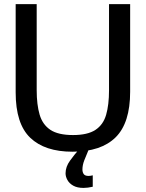

<svg xmlns="http://www.w3.org/2000/svg" viewBox="-20 -735 717 945"><path d="M336.4 11.7Q200.7 11.7 128.9 -56.9Q57.1 -125.5 57.1 -280.3V-714.8H160.6V-291Q160.6 -220.2 175 -170.9Q189.5 -121.6 228 -95.9Q266.6 -70.3 339.4 -70.3Q411.1 -70.3 449.7 -95.7Q488.3 -121.1 502.4 -170.2Q516.6 -219.2 516.6 -291V-714.8H620.6V-283.7Q620.6 -129.9 549.1 -59.1Q477.5 11.7 336.4 11.7ZM391.1 189.9Q359.9 189.9 340.3 178.7Q320.8 167.5 311.8 150.9Q302.7 134.3 302.7 118.2Q302.7 85.9 324.5 55.9Q346.2 25.9 369.1 0H417Q404.3 29.8 395 53.7Q385.7 77.6 385.7 99.1Q385.7 112.8 392.1 121.8Q398.4 130.9 416 130.9Q424.8 130.9 436.5 127.9V184.1Q411.6 189.9 391.1 189.9Z"/></svg>

Font: Pontano Sans SemiBold
Style: Regular
Weight: 600
Designer: Vernon Adams
Foundry: Vernon Adams
Version: Version 2.001